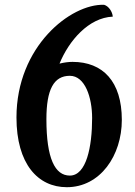

<svg xmlns="http://www.w3.org/2000/svg" viewBox="-20 -778 570 808"><path d="M454.6 -708C453.1 -728.5 437.5 -752.4 418 -757.8C277.8 -762.7 49.3 -583 49.3 -283.7C49.3 -87.9 139.6 9.8 261.2 9.8C402.3 9.8 492.7 -124 492.7 -273.4C492.7 -435.5 412.6 -517.6 285.2 -517.6C268.6 -517.6 249.5 -515.1 230.5 -510.3C269.5 -606 352.5 -703.6 454.6 -708ZM273.9 -39.1C211.4 -39.1 175.3 -110.8 175.3 -276.4C175.3 -401.9 206.5 -459 273.9 -459C337.9 -459 367.7 -367.7 367.7 -281.2C367.7 -159.7 343.3 -39.1 273.9 -39.1Z"/></svg>

Font: Amarante
Style: Regular
Weight: 400
Designer: Karolina Lach
Foundry: Sorkin Type Co.
Version: Version 1.001